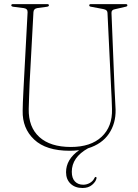

<svg xmlns="http://www.w3.org/2000/svg" viewBox="-20 -720 671 936"><path d="M522 -284 504 -657.5Q503.5 -665 499.2 -669.2Q495 -673.5 483 -676L424.5 -687Q415 -688 415 -694Q415 -700 423.5 -700H592.5Q601 -700 601 -694Q601 -688 589.5 -686.5L540 -675Q522.5 -672 523.5 -656.5L538.5 -286.5Q539.5 -261 541 -236.2Q542.5 -211.5 543.5 -185.5Q545 -118.5 511 -68.2Q477 -18 409 3Q330 47 330 117.5Q330 148.5 345.2 164.5Q360.5 180.5 386 180.5Q402.5 180.5 417.8 172Q433 163.5 440.5 148Q442.5 142.5 446.5 142.5Q451 142.5 450.5 149.5Q447 166 429 181.2Q411 196.5 382.5 196.5Q346 196.5 324 175.5Q302 154.5 302 119.5Q302 56.5 366 12Q344 15 320 15Q204.5 15 146.5 -39.8Q88.5 -94.5 90.5 -180Q90.5 -196 91.5 -220.5Q92.5 -245 93.8 -270.2Q95 -295.5 96 -313L114.5 -660Q115.5 -677.5 96 -680.5L45 -687Q35 -688.5 35 -694Q35 -700 43.5 -700H210Q218.5 -700 218.5 -694Q218.5 -688.5 208.5 -687L161.5 -680.5Q143.5 -677.5 143 -660L124.5 -317.5Q122.5 -278 121.8 -246Q121 -214 120 -189Q118.5 -100 172 -51.8Q225.5 -3.5 325.5 -3.5Q422.5 -3.5 475.5 -53.2Q528.5 -103 526 -188.5Q525.5 -217 524.2 -240.8Q523 -264.5 522 -284Z"/></svg>

Font: Fraunces 144pt S050 Thin
Style: Regular
Weight: 100
Version: Version 1.000; ttfautohint (v1.8.3)